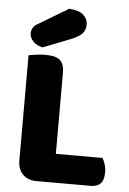

<svg xmlns="http://www.w3.org/2000/svg" viewBox="-58 -893 629 939"><g transform="rotate(5 256.5 -424.0)"><path d="M158 3Q115 3 90 -22Q65 -47 65 -90V-607Q76 -609 100 -612.5Q124 -616 146 -616Q169 -616 186.5 -612.5Q204 -609 216 -600Q228 -591 234 -575Q240 -559 240 -533V-138H469Q476 -127 482 -108.5Q488 -90 488 -70Q488 -30 471 -13.5Q454 3 426 3ZM244 -851Q293 -847 314 -827.5Q335 -808 335 -782Q335 -753 318.5 -736Q302 -719 267 -705L130 -651Q101 -657 83.5 -675Q66 -693 66 -715Q66 -729 73.5 -742Q81 -755 97 -763Z"/></g></svg>

Font: Baloo Cyrillic
Style: Regular
Weight: 400
Designer: Ek Type, Denis Ignatov
Foundry: Ek Type
Version: Version 1.50 July 26, 2019